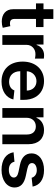

<svg xmlns="http://www.w3.org/2000/svg" viewBox="889 -1605 727 2545"><g transform="rotate(90 1252.5 -332.5)"><path d="M338.4 -446H230.8V-164.1Q230.8 -144.5 235.4 -132.3Q240.1 -120 247.9 -113.1Q255.7 -106.2 266.3 -103.5Q277 -100.9 289.1 -100.9Q301.1 -100.9 311.3 -102.6Q321.4 -104.4 326.7 -105.8L348.4 -5.3Q328.1 1.4 307.2 4.4Q286.2 7.5 264.9 7.5Q230.1 7.5 200.3 -2Q170.5 -11.4 148.6 -30.2Q126.8 -49 114.3 -77.2Q101.9 -105.5 102.3 -142.8V-446H24.9V-545.5H102.3V-676.1H230.8V-545.5H338.4Z M446 -545.5H570.7V-454.5H576.3Q583.8 -478.3 596.9 -496.6Q610.1 -514.9 627.7 -527.5Q645.2 -540.1 666.4 -546.7Q687.5 -553.3 710.9 -553.3Q721.6 -553.3 734.9 -552.4Q748.2 -551.5 757.1 -549.7V-431.5Q752.8 -432.9 746.1 -434.1Q739.3 -435.4 731.2 -436.4Q723 -437.5 714.3 -438.2Q705.6 -438.9 697.4 -438.9Q670.8 -438.9 648.4 -430.2Q626.1 -421.5 609.6 -405.7Q593 -389.9 583.8 -368.3Q574.6 -346.6 574.6 -320.7V0H446Z M1061.4 10.7Q999.6 10.7 950.6 -9.1Q901.6 -28.8 867.4 -65.3Q833.1 -101.9 814.8 -153.6Q796.5 -205.3 796.5 -269.5Q796.5 -332.7 814.8 -384.8Q833.1 -436.8 867 -474.1Q900.9 -511.4 948.5 -532Q996.1 -552.6 1054.7 -552.6Q1088.4 -552.6 1119.9 -545.5Q1151.3 -538.4 1179 -523.6Q1206.7 -508.9 1229.6 -486.5Q1252.5 -464.1 1269.2 -433.6Q1285.9 -403.1 1294.9 -364Q1304 -324.9 1304 -277V-237.6H924Q924.4 -202.4 934.5 -174.9Q944.6 -147.4 962.9 -128.4Q981.2 -109.4 1006.6 -99.4Q1032 -89.5 1063.2 -89.5Q1105.1 -89.5 1135.3 -107.2Q1165.5 -125 1178.6 -159.8L1298.7 -146.3Q1290.1 -110.8 1269.9 -81.9Q1249.6 -52.9 1219.3 -32.3Q1188.9 -11.7 1149 -0.5Q1109 10.7 1061.4 10.7ZM1180.8 -324.2Q1180.4 -351.9 1171.3 -375.5Q1162.3 -399.1 1146 -416.2Q1129.6 -433.2 1106.9 -442.8Q1084.2 -452.4 1056.5 -452.4Q1027.7 -452.4 1004.1 -442.1Q980.5 -431.8 963.2 -414.4Q946 -397 935.9 -373.8Q925.8 -350.5 924.4 -324.2Z M1541.2 0H1412.6V-545.5H1535.5V-452.8H1541.9Q1551.1 -475.5 1566.2 -494Q1581.3 -512.4 1601.9 -525.4Q1622.5 -538.4 1648.3 -545.5Q1674 -552.6 1704.5 -552.6Q1746.8 -552.6 1781.2 -538.9Q1815.7 -525.2 1840.2 -498.9Q1864.7 -472.7 1878 -434.5Q1891.3 -396.3 1891.3 -347.3V0H1762.8V-327.4Q1762.8 -354.8 1755.5 -376.4Q1748.2 -398.1 1734.6 -413Q1720.9 -427.9 1701.2 -435.9Q1681.5 -443.9 1656.6 -443.9Q1631 -443.9 1609.9 -435.5Q1588.8 -427.2 1573.5 -411.2Q1558.2 -395.2 1549.7 -372.2Q1541.2 -349.1 1541.2 -319.6Z M2336.3 -388.5Q2332.7 -402 2324.8 -414.2Q2316.8 -426.5 2304.5 -435.9Q2292.3 -445.3 2275.2 -451Q2258.2 -456.7 2235.8 -456.7Q2215.6 -456.7 2198.3 -452.1Q2181.1 -447.4 2168.5 -439.3Q2155.9 -431.1 2148.8 -419.6Q2141.7 -408 2141.7 -394.2Q2141.3 -370.4 2159.3 -355.3Q2177.2 -340.2 2218.8 -331L2311.8 -311.1Q2389.2 -294.4 2427 -258Q2464.8 -221.6 2465.2 -163.4Q2465.2 -124.6 2448 -92.5Q2430.8 -60.4 2399.9 -37.5Q2369 -14.6 2326.2 -2Q2283.4 10.7 2232.2 10.7Q2182.2 10.7 2141.5 -0.2Q2100.9 -11 2071 -31.6Q2041.2 -52.2 2022.7 -81.7Q2004.3 -111.2 1998.2 -148.8L2123.6 -160.9Q2131.7 -123.9 2159.6 -105.1Q2187.5 -86.3 2231.9 -86.3Q2255 -86.3 2273.6 -91.3Q2292.3 -96.2 2305.6 -104.9Q2318.9 -113.6 2326.2 -125.7Q2333.5 -137.8 2333.5 -151.6Q2333.5 -175.1 2315.5 -190.3Q2297.6 -205.6 2259.9 -213.8L2166.9 -233.3Q2088.4 -249.6 2050.8 -288.5Q2013.1 -327.4 2013.5 -387.1Q2013.5 -425.1 2029.5 -455.6Q2045.5 -486.2 2074.4 -507.6Q2103.3 -529.1 2144 -540.8Q2184.7 -552.6 2234 -552.6Q2282 -552.6 2319.8 -541.9Q2357.6 -531.2 2385.1 -511.5Q2412.6 -491.8 2429.7 -464Q2446.7 -436.1 2453.5 -401.3Z"/></g></svg>

Font: Interop SemBd
Style: Regular
Weight: 600
Designer: Rasmus Andersson, Google, Jang Haemin
Foundry: jhaemin
Version: Version 1.008